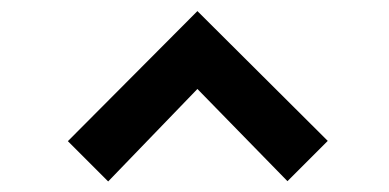

<svg xmlns="http://www.w3.org/2000/svg" viewBox="-20 -756 720 355"><path d="M105.5 -495 345 -735.5 586 -495.5 511.5 -421 345 -591.5 180 -420.5Z"/></svg>

Font: Manrope ExtraLight
Style: Bold
Weight: 700
Version: Version 4.504